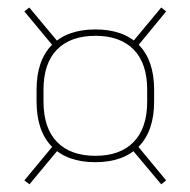

<svg xmlns="http://www.w3.org/2000/svg" viewBox="-20 -567 508 512"><path d="M234 -134.5Q159 -134.5 118.2 -176.2Q77.5 -218 77.5 -296.5V-327.5Q77.5 -406 118.5 -447.2Q159.5 -488.5 234.5 -488.5Q309.5 -488.5 350.2 -447.2Q391 -406 391 -327.5V-296.5Q391 -218 350 -176.2Q309 -134.5 234 -134.5ZM234.5 -151.5Q300.5 -151.5 336.5 -188.5Q372.5 -225.5 372.5 -296.5V-327.5Q372.5 -398 336.5 -434.8Q300.5 -471.5 234.5 -471.5Q168 -471.5 132 -434.8Q96 -398 96 -327.5V-296.5Q96 -225.5 132 -188.5Q168 -151.5 234.5 -151.5ZM344 -181.5 423 -86 410 -75.5 330.5 -170ZM137.5 -170.5 58.5 -75.5 45 -86 125 -182.5ZM123.5 -442 45 -536.5 58 -547 137 -452.5ZM330.5 -451.5 410 -547 423 -536.5 344.5 -441Z"/></svg>

Font: Anek Latin Thin
Style: Regular
Weight: 250
Designer: Yesha Goshar
Foundry: Ek Type
Version: Version 1.003